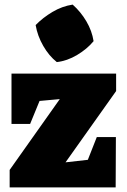

<svg xmlns="http://www.w3.org/2000/svg" viewBox="-20 -815 551 835"><path d="M22 0V-76L240 -384L152 -376L111 -276H30V-495H485V-419L265 -109L362 -120L401 -219H484L483 0ZM296 -795Q331 -764 355.5 -722.5Q380 -681 387 -636Q359 -602 315.5 -576Q272 -550 227 -545Q193 -572 168 -615.5Q143 -659 135 -706Q166 -738 208 -763Q250 -788 296 -795Z"/></svg>

Font: Piazzolla Black
Style: Regular
Weight: 900
Designer: Juan Pablo del Peral
Foundry: Huerta Tipografica
Version: Version 1.330